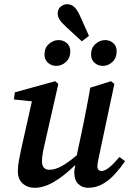

<svg xmlns="http://www.w3.org/2000/svg" viewBox="-20 -881 621 915"><path d="M399 14Q372 14 353 -4.5Q334 -23 334 -58Q334 -65 335 -73.5Q336 -82 339 -95Q286 -43 237.5 -14.5Q189 14 145 14Q111 14 88 -6.5Q65 -27 65 -65Q65 -89 70.5 -118.5Q76 -148 82 -175L132 -398L46 -407L51 -441L243 -494L258 -481L193 -195Q187 -170 183.5 -149.5Q180 -129 180 -113Q180 -72 216 -72Q242 -72 272.5 -88.5Q303 -105 346 -141L378 -293Q386 -335 394.5 -377.5Q403 -420 410 -463L509 -494L525 -481L452 -137Q444 -102 444 -87Q444 -77 450 -71.5Q456 -66 464 -66Q494 -66 549 -133L576 -113Q555 -82 528.5 -52.5Q502 -23 470 -4.5Q438 14 399 14ZM248 -567Q226 -567 209 -581.5Q192 -596 192 -621Q192 -653 213 -671.5Q234 -690 259 -690Q282 -690 298.5 -675.5Q315 -661 315 -637Q315 -605 294.5 -586Q274 -567 248 -567ZM370 -684 297 -751Q272 -774 263.5 -788Q255 -802 255 -817Q255 -838 269.5 -849.5Q284 -861 300 -861Q319 -861 333.5 -848Q348 -835 361 -806L404 -710ZM470 -567Q448 -567 431 -581.5Q414 -596 414 -621Q414 -653 435 -671.5Q456 -690 481 -690Q504 -690 520 -675.5Q536 -661 536 -637Q536 -605 516 -586Q496 -567 470 -567Z"/></svg>

Font: Source Serif 4 Semibold
Style: Italic
Weight: 600
Italic angle: -12°
Designer: Frank Grießhammer
Foundry: Adobe
Version: Version 4.005;hotconv 1.1.0;makeotfexe 2.6.0